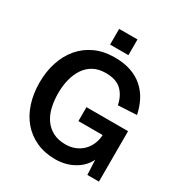

<svg xmlns="http://www.w3.org/2000/svg" viewBox="-206 -1043 1139 1207"><g transform="rotate(30 363.0 -439.5)"><path d="M368 16Q292 16 231.5 -11.5Q171 -39 129 -88Q87 -137 65 -205Q43 -273 43 -354Q43 -434 65.5 -502Q88 -570 130.5 -620Q173 -670 234.5 -698Q296 -726 374 -726Q442 -726 493 -708.5Q544 -691 581 -658.5Q618 -626 641.5 -581Q665 -536 676 -482L541 -475Q529 -537 490.5 -575Q452 -613 375 -613Q324 -613 287 -593Q250 -573 226 -537.5Q202 -502 190 -455Q178 -408 178 -354Q178 -299 189.5 -251.5Q201 -204 225.5 -170Q250 -136 287.5 -116.5Q325 -97 377 -97Q416 -97 447.5 -110Q479 -123 501.5 -145.5Q524 -168 537 -198.5Q550 -229 552 -265H376V-366H678V0H594L589 -107Q562 -51 502.5 -17.5Q443 16 368 16ZM308 -781V-895H441V-781Z"/></g></svg>

Font: Geist SemBd
Style: Regular
Weight: 400
Designer: Basement.studio, Andrés Briganti, Mateo Zaragoza
Foundry: Basement.studio, Vercel, Andrés Briganti, Guido Ferreyra, Mateo Zaragoza
Version: Version 1.401